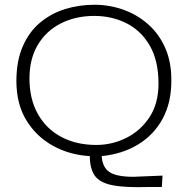

<svg xmlns="http://www.w3.org/2000/svg" viewBox="-20 -650 790 808"><path d="M602 137Q504 140 451 129Q398 118 378 88Q358 58 358 7Q272 2 202 -37Q132 -76 90.5 -144.5Q49 -213 49 -309Q49 -394 76 -455.5Q103 -517 149.5 -555.5Q196 -594 254.5 -612Q313 -630 377 -630Q442 -630 501 -608.5Q560 -587 605.5 -546Q651 -505 676.5 -445.5Q702 -386 701 -309Q701 -218 664.5 -150.5Q628 -83 562 -42.5Q496 -2 408 7Q411 54 440.5 74Q470 94 542 94L664 89L661 137ZM385 -40Q452 -40 512 -70Q572 -100 609.5 -157.5Q647 -215 647 -298Q647 -395 610 -458.5Q573 -522 511.5 -552.5Q450 -583 377 -583Q298 -583 236 -551.5Q174 -520 139 -461Q104 -402 104 -320Q104 -233 139.5 -170Q175 -107 238.5 -73.5Q302 -40 385 -40Z"/></svg>

Font: Inconsolata ExtraExpanded Light
Style: Regular
Weight: 300
Width: 8
Monospace: yes
Designer: Raph Levien, Cyreal, Brenton Simpson
Foundry: Raph Levien, Cyreal, Google
Version: Version 3.001; ttfautohint (v1.8.2.53-6de2)